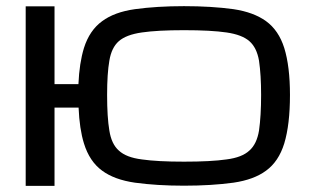

<svg xmlns="http://www.w3.org/2000/svg" viewBox="-20 -604 1006 624"><path d="M578.1 -0.5Q489.7 -0.5 418.5 -10.3Q351.6 -20 312 -49.3Q271 -79.1 252.9 -137.7Q238.3 -184.6 235.4 -254.4H157.2V0H63.5V-583.5H157.2V-330.6H234.9Q237.8 -398.9 252.9 -448.2Q271 -505.4 312 -535.2Q352.1 -564.9 418.5 -574.2Q489.7 -584 578.1 -584Q667.5 -584 738.8 -574.2Q804.2 -564.5 844.7 -535.2Q885.7 -505.4 903.8 -448.2Q922.4 -388.2 922.4 -295.4Q922.4 -199.2 903.8 -137.7Q885.7 -79.1 844.7 -49.3Q805.2 -20 738.8 -10.3Q667.5 -0.5 578.1 -0.5ZM828.6 -295.4Q828.6 -360.4 821.8 -406.7Q814.5 -449.2 790.5 -470.2Q766.6 -491.2 716.3 -498.5Q666 -505.9 578.1 -505.9Q491.2 -505.9 440.9 -498.5Q390.1 -491.2 366.2 -470.2Q342.3 -449.2 335.4 -406.7Q328.1 -365.2 328.1 -295.4Q328.1 -222.7 335.4 -179.7Q342.3 -135.7 366.2 -114.7Q390.1 -92.3 440.9 -85.9Q491.2 -78.6 578.1 -78.6Q666 -78.6 716.3 -85.9Q766.6 -92.3 790.5 -114.7Q814.5 -135.7 821.8 -179.7Q828.6 -227.5 828.6 -295.4Z"/></svg>

Font: Michroma+
Style: Regular
Weight: 400
Designer: beogot
Foundry: beogot
Version: Version